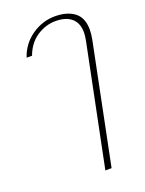

<svg xmlns="http://www.w3.org/2000/svg" viewBox="-144 -633 681 899"><g transform="rotate(-20 197.0 -183.5)"><path d="M343 -404Q348 -429 348 -445Q348 -492 320 -516.5Q292 -541 240 -541Q191 -541 147 -512Q103 -483 82 -426H55Q76 -489 129.5 -526Q183 -563 245 -563Q306 -563 342 -535.5Q378 -508 378 -448Q378 -429 373 -401L252 196H221Z"/></g></svg>

Font: Taviraj Thin
Style: Italic
Weight: 250
Italic angle: -12°
Designer: Katatrad Team
Foundry: CadsonDemak
Version: Version 1.001